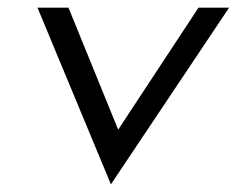

<svg xmlns="http://www.w3.org/2000/svg" viewBox="-20 -471 619 502"><path d="M159 -451H78L270 11L579 -451H499L289 -132Z"/></svg>

Font: Charger
Style: It
Weight: 400
Designer: Jasper
Foundry: Cannot Into Space Fonts
Version: Version 0.98